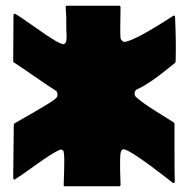

<svg xmlns="http://www.w3.org/2000/svg" viewBox="-20 -649 659 669"><path d="M588 -216Q588 -205 588 -121.5Q588 -38 589 -17Q589 -14 587 -12Q585 -10 582 -12Q581 -13 554.5 -33.5Q528 -54 505 -71Q482 -88 455 -106Q428 -124 415 -128Q403 -132 400 -115Q399 -110 398.5 -92.5Q398 -75 398.5 -57.5Q399 -40 399.5 -23.5Q400 -7 400 -6Q400 0 396 0H206Q201 0 202 -6Q202 -7 202.5 -23Q203 -39 203.5 -55.5Q204 -72 204 -91Q204 -110 202 -119Q202 -124 197 -126.5Q192 -129 188 -127Q161 -115 105 -74.5Q49 -34 32 -24Q30 -22 28 -24Q26 -26 26 -29L28 -213Q28 -217 30.5 -219Q33 -221 68.5 -241Q104 -261 138 -281.5Q172 -302 177 -309Q181 -314 180 -322.5Q179 -331 173 -334Q152 -347 100 -383Q48 -419 29 -431Q26 -432 26 -436L27 -595Q27 -598 28.5 -600Q30 -602 32 -601Q39 -599 113 -546.5Q187 -494 202 -495Q206 -496 208.5 -500Q211 -504 211.5 -510.5Q212 -517 212 -523.5Q212 -530 211.5 -537Q211 -544 211 -547Q212 -584 209 -622Q208 -629 213 -629H396Q400 -629 400 -622Q398 -535 400 -516Q401 -511 406 -506.5Q411 -502 415 -503Q453 -509 584 -594Q587 -596 588.5 -594Q590 -592 590 -589Q594 -502 592 -435Q592 -432 590 -430Q502 -357 458 -338Q450 -334 449 -325Q448 -316 455 -310Q477 -290 527 -259Q577 -228 586 -222Q588 -220 588 -216Z"/></svg>

Font: Cubao Free 
Style: Regular
Weight: 400
Designer: Aaron Amar
Version: Version 001.001